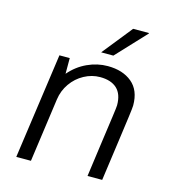

<svg xmlns="http://www.w3.org/2000/svg" viewBox="-108 -809 808 898"><g transform="rotate(15 296.5 -360.0)"><path d="M519 -374Q519 -363 513 -318.5Q507 -274 495 -187L469 0H398L420 -160Q433 -254 439.5 -300Q446 -346 446 -355Q446 -409 417.5 -435.5Q389 -462 336 -462Q296 -462 259 -442Q222 -422 197.5 -387Q173 -352 167 -309L124 0H53L125 -511H175V-435Q211 -477 259 -499Q307 -521 357 -521Q430 -521 474.5 -484Q519 -447 519 -374ZM503 -720 502 -717 369 -575H310L426 -720Z"/></g></svg>

Font: Chivo Light Italic
Style: Regular
Weight: 300
Italic angle: -8.05°
Designer: Hector Gatti
Foundry: Omnibus-Type
Version: Version 1.007